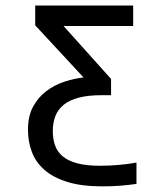

<svg xmlns="http://www.w3.org/2000/svg" viewBox="-20 -658 590 687"><path d="M80.1 -193.8Q80.1 -242.7 98.4 -276.4Q116.7 -310.1 145.8 -332Q174.8 -354 210 -365.5Q245.1 -377 278.8 -380.9L106 -567.4V-638.2H456.5V-564.9H207.5L377.4 -375.5V-317.4H343.8Q295.4 -317.4 262 -308.6Q228.5 -299.8 208 -283.2Q187.5 -266.6 178.2 -242.7Q168.9 -218.8 168.9 -189Q168.9 -160.2 177.2 -137.2Q185.5 -114.3 205.1 -98.1Q224.6 -82 257.1 -73.5Q289.6 -64.9 337.4 -64.9Q372.6 -64.9 405 -67.9Q437.5 -70.8 468.3 -76.2V0Q441.9 3.9 412.6 6.3Q383.3 8.8 345.2 8.8Q271.5 8.8 220.7 -7.1Q169.9 -22.9 138.7 -50.5Q107.4 -78.1 93.8 -115Q80.1 -151.9 80.1 -193.8Z"/></svg>

Font: Code New Roman
Style: Regular
Weight: 400
Monospace: yes
Designer: Sam Radian
Foundry: Code New Roman
Version: Version 2.00 November 29, 2014